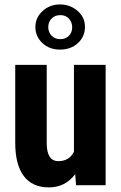

<svg xmlns="http://www.w3.org/2000/svg" viewBox="-20 -813 532 843"><path d="M46.9 -186V-528.3H185.1V-182.6Q186 -105.5 236.3 -105.5Q283.7 -105.5 304.7 -146.5V-528.3H443.8V0H314L310.1 -48.3Q266.6 9.8 194.3 9.8Q122.1 9.8 84.5 -40Q46.9 -89.8 46.9 -186ZM282.7 -656.2Q296.9 -670.9 296.9 -693.4Q296.9 -715.8 282.2 -731.4Q267.6 -747.1 244.6 -746.6Q221.2 -746.6 206.5 -731.4Q191.9 -716.3 191.9 -693.4Q192.4 -670.4 207 -655.8Q221.7 -641.1 245.1 -641.1Q268.6 -641.1 282.7 -656.2ZM167 -764.6Q199.2 -793.9 244.1 -793.5Q289.1 -793 321.3 -764.6Q353.5 -736.3 353 -694.3Q353 -652.3 321.8 -623.5Q290.5 -595.2 243.7 -595.2Q196.8 -595.2 166 -624Q135.3 -653.3 135.3 -694.3Q135.3 -735.4 167 -764.6Z"/></svg>

Font: RobotoCondensed-Bold
Style: Bold
Weight: 700
Designer: Google
Version: Version 2.001240; 2014